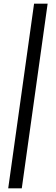

<svg xmlns="http://www.w3.org/2000/svg" viewBox="-20 -766 302 1040"><path d="M164.5 -746H238L98 254H24.5Z"/></svg>

Font: HK Grotesk Medium
Style: Italic
Weight: 500
Italic angle: -8°
Designer: Alfredo Marco Pradil
Foundry: Hanken Design Co.
Version: Version 3.004